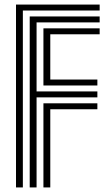

<svg xmlns="http://www.w3.org/2000/svg" viewBox="-20 -820 476 840"><path d="M50 0V-800H416V-774H80V0ZM170 0V-368H406V-342H200V0ZM110 0V-748H416V-722H140V-420H406V-394H140V0ZM170 -446V-696H416V-670H200V-472H406V-446Z"/></svg>

Font: Big Shoulders Inline Text Thin Black
Style: Regular
Weight: 900
Version: Version 2.002